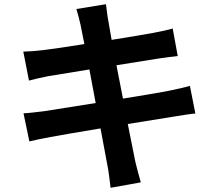

<svg xmlns="http://www.w3.org/2000/svg" viewBox="-20 -833 1040 915"><path d="M885 -424C859 -416 822 -408 783 -400C738 -391 656 -378 566 -363L535 -522L735 -554C765 -558 805 -564 827 -566L803 -697C779 -690 741 -682 709 -676C673 -669 597 -657 512 -643C504 -688 498 -721 496 -735C491 -759 488 -793 485 -813L344 -790C351 -766 358 -742 364 -714C367 -698 374 -665 382 -623C296 -609 219 -598 184 -594C153 -590 123 -588 91 -587L118 -449C148 -457 175 -463 210 -470C241 -475 318 -488 406 -502L436 -342C335 -326 242 -311 196 -304C164 -300 119 -294 92 -293L120 -159C143 -165 177 -172 220 -180C263 -188 357 -204 459 -221C475 -137 488 -68 493 -39C499 -10 502 24 507 62L651 36C642 4 632 -32 625 -62C619 -93 605 -160 589 -242C677 -256 758 -269 806 -277C844 -283 885 -290 911 -292Z"/></svg>

Font: Noto Sans CJK KR Bold
Style: Regular
Weight: 700
Designer: Ryoko NISHIZUKA (kana & ideographs); Paul D. Hunt (Latin, Greek & Cyrillic); Wenlong ZHANG (bopomofo); Sandoll Communica
Foundry: Adobe Systems Incorporated
Version: Version 1.004;PS 1.004;hotconv 1.0.82;makeotf.lib2.5.63406